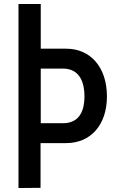

<svg xmlns="http://www.w3.org/2000/svg" viewBox="-20 -720 603 966"><path d="M184 0H313C436 0 518 -91 518 -235C518 -381 436 -475 313 -475H185V-700H73V226L184 225ZM405 -235C405 -169 384 -100 296 -100H185V-375H296C384 -375 405 -301 405 -235Z"/></svg>

Font: Mint Spirit
Style: Bold
Weight: 700
Designer: HARENDAL Hirwen
Foundry: Arkandis Digital Foundry.
Version: Version 1.004;FFEdit